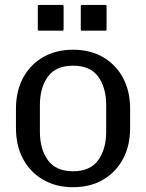

<svg xmlns="http://www.w3.org/2000/svg" viewBox="-20 -745 595 782"><path d="M45 -224V-301.5Q45 -374 74.2 -428.2Q103.5 -482.5 156 -512.5Q208.5 -542.5 277.5 -542.5Q347 -542.5 399.2 -512.5Q451.5 -482.5 480.8 -428.2Q510 -374 510 -301.5V-224Q510 -151.5 480.8 -97.2Q451.5 -43 399.2 -12.8Q347 17.5 277.5 17.5Q208.5 17.5 156 -12.8Q103.5 -43 74.2 -97.2Q45 -151.5 45 -224ZM142.5 -209Q142.5 -138 175 -92.8Q207.5 -47.5 277.5 -47.5Q347.5 -47.5 380 -92.8Q412.5 -138 412.5 -209V-316.5Q412.5 -388 380 -432.8Q347.5 -477.5 277.5 -477.5Q207.5 -477.5 175 -432.8Q142.5 -388 142.5 -316.5ZM234 -620H139Q134 -620 134 -625V-720Q134 -725 139 -725H234Q239 -725 239 -720V-625Q239 -620 234 -620ZM409 -620H314Q309 -620 309 -625V-720Q309 -725 314 -725H409Q414 -725 414 -720V-625Q414 -620 409 -620Z"/></svg>

Font: MFEK Sans
Style: Regular
Weight: 400
Designer: Owen Earl
Foundry: indestructible type*
Version: Version 0.001; ttfautohint (v1.8.4.7-5d5b)